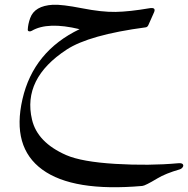

<svg xmlns="http://www.w3.org/2000/svg" viewBox="-20 -279 797 814"><path d="M632.8 -226.1 608.9 -172.4Q605 -164.1 597.7 -163.1Q358.4 -131.3 262.7 -68.8Q74.7 54.2 115.7 228Q138.2 324.7 260.3 378.4Q326.2 407.2 469.2 415.8Q612.3 424.3 734.9 413.1Q750.5 411.6 754.9 417.2Q759.3 422.9 754.6 429.7Q750 436.5 742.2 439Q681.6 456.5 647 477.5Q595.7 508.3 583.5 509.3Q289.6 535.2 159.2 439.9Q28.8 344.7 75.2 141.6Q121.6 -61.5 317.4 -155.3Q182.1 -188 114.7 -148.4Q108.9 -145 103.3 -146.2Q97.7 -147.5 97.7 -152.8Q98.6 -176.3 107.9 -202.1Q126.5 -254.4 204.1 -258.8Q242.7 -260.7 327.1 -244.1Q411.6 -227.5 470 -228.5Q528.3 -229.5 613.8 -244.1Q643.1 -249 632.8 -226.1Z"/></svg>

Font: Amiri Quran Colored
Style: Regular
Weight: 400
Designer: Khaled Hosny
Version: Version 000.111